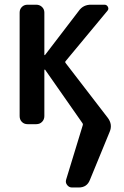

<svg xmlns="http://www.w3.org/2000/svg" viewBox="-20 -540 540 835"><path d="M99.6 0Q85 0 75.2 -9.8Q65.4 -19.5 65.4 -35.2V-485.4Q65.4 -500 75.2 -509.8Q85 -519.5 99.6 -519.5H137.7Q152.3 -519.5 162.6 -509.8Q172.9 -500 172.9 -485.4V-301.8Q172.9 -300.8 173.8 -300.3Q174.8 -299.8 175.8 -300.8L322.3 -492.2Q341.8 -520.5 377.9 -519.5H434.6Q444.3 -519.5 449.2 -510.3Q454.1 -501 447.3 -493.2L265.6 -274.4Q261.7 -270.5 265.6 -265.6L448.2 -28.3Q470.7 1 457 33.2L371.1 242.2Q358.4 275.4 322.3 275.4H293Q280.3 275.4 272 264.6Q263.7 253.9 267.6 241.2L339.8 4.9Q341.8 0 338.9 -3.9L175.8 -237.3Q173.8 -237.3 172.9 -236.3V-35.2Q172.9 -20.5 163.1 -10.3Q153.3 0 137.7 0Z"/></svg>

Font: Rounded-L Mgen+ 1m medium
Style: Regular
Weight: 500
Designer: [Source Han Sans]
Ryoko NISHIZUKA  (kana & ideographs); Paul D. Hunt (Latin, Greek & Cyrillic); Wenlong ZHANG  (bopomofo
Version: Version 1.059.20150602